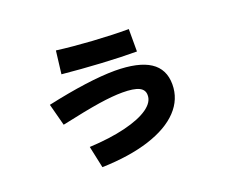

<svg xmlns="http://www.w3.org/2000/svg" viewBox="-100 -736 1064 898"><g transform="rotate(-20 432.0 -286.5)"><path d="M582.7 -236.4Q583.2 -263.5 557.5 -276Q531.7 -288.6 475 -288.6Q426.6 -288.6 357.5 -278.1Q288.5 -267.5 166.2 -240.8L137.4 -350.3Q347.1 -395.9 476.9 -396.4Q593.7 -395.9 651.1 -358.4Q708.6 -320.9 708.6 -244.7Q708.6 -171.1 656.1 -115.5Q603.6 -59.9 504.4 -28.1Q405.2 3.7 268.6 7.7L245.3 -101.3Q347.7 -106.3 424.4 -125Q501.1 -143.8 542.2 -172.7Q583.2 -201.7 582.7 -236.4ZM237 -466 250.8 -579.7Q329.2 -569.5 426.8 -563.2Q524.4 -557 605.4 -557V-445.5Q528.8 -445.5 429.4 -451.2Q330 -456.9 237 -466Z"/></g></svg>

Font: Pretendard GOV Variable
Style: Regular
Weight: 400
Designer: Base glyphs from Inter by Rasmus Andersson; Hangul glyphs from Noto Sans CJK(Source Han Sans) by Jang Soo-young and Kang
Foundry: Kil Hyung-jin
Version: Version 1.307;Glyphs 3.2 (3192)